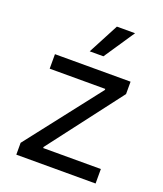

<svg xmlns="http://www.w3.org/2000/svg" viewBox="-143 -879 828 973"><g transform="rotate(20 270.5 -392.0)"><path d="M61.1 0V-63.9L370.7 -461.6V-467.3H71V-545.5H478.7V-478.7L177.6 -83.8V-78.1H488.6V0ZM231.5 -619.3 318.2 -784.1H416.2L305.4 -619.3Z"/></g></svg>

Font: Inter P
Style: Regular
Weight: 400
Designer: Rasmus Andersson
Foundry: rsms
Version: Version 3.018;git-588b23468